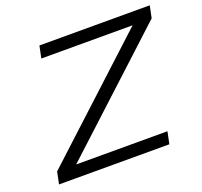

<svg xmlns="http://www.w3.org/2000/svg" viewBox="-118 -804 985 937"><g transform="rotate(-20 375.0 -335.0)"><path d="M750 -670H177L164 -607H638L48 -63L35 0H608L621 -63H147L737 -607Z"/></g></svg>

Font: LT Wave Light
Style: Italic
Weight: 300
Designer: Daniel Lyons
Version: Version 2.5 (Glyphs App)